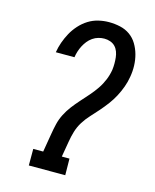

<svg xmlns="http://www.w3.org/2000/svg" viewBox="-112 -820 724 896"><g transform="rotate(15 250.0 -371.5)"><path d="M114 0V-80H162L177 -169Q181 -194 187 -219Q193 -244 205 -267.5Q217 -291 233 -312Q249 -333 267 -353Q285 -373 303 -393.5Q321 -414 336 -436Q351 -458 361 -482.5Q371 -507 375 -532Q377 -547 377 -562Q377 -577 375.5 -591.5Q374 -606 369 -619.5Q364 -633 354.5 -643Q345 -653 331 -658Q317 -663 302 -663Q288 -663 273.5 -659Q259 -655 246 -646Q233 -637 223.5 -625Q214 -613 207 -599.5Q200 -586 195.5 -571.5Q191 -557 189 -543H99Q103 -568 111.5 -592Q120 -616 132.5 -639Q145 -662 163.5 -682.5Q182 -703 204.5 -717Q227 -731 252.5 -737Q278 -743 303 -743Q331 -743 357.5 -737Q384 -731 405 -716Q426 -701 439.5 -678.5Q453 -656 460 -630.5Q467 -605 468 -577.5Q469 -550 464 -522Q460 -497 451 -472Q442 -447 429.5 -423.5Q417 -400 401 -378.5Q385 -357 367 -336.5Q349 -316 330.5 -296Q312 -276 298 -253.5Q284 -231 276.5 -206Q269 -181 265 -156L252 -80H289L290 0Z"/></g></svg>

Font: Iosevka Curly Slab Medium
Style: Italic
Weight: 500
Italic angle: -9°
Monospace: yes
Designer: Belleve Invis
Foundry: Belleve Invis
Version: Version 22.1.2; ttfautohint (v1.8.4)